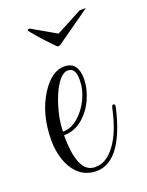

<svg xmlns="http://www.w3.org/2000/svg" viewBox="-104 -558 472 615"><g transform="rotate(-20 132.5 -250.5)"><path d="M108 0Q77 -4 56.5 -24.5Q36 -45 26 -76Q16 -107 16 -141Q16 -231 57 -295Q93 -350 135 -350Q160 -350 171 -334.5Q182 -319 182 -293Q182 -258 166 -223Q150 -188 122.5 -165.5Q95 -143 60 -143Q60 -23 110 -14Q114 -13 121 -13Q158 -13 188.5 -54.5Q219 -96 235 -172Q237 -182 242 -182Q248 -182 247 -172Q205 11 108 0ZM61 -155Q88 -155 112.5 -175.5Q137 -196 152.5 -228Q168 -260 168 -294Q168 -334 142 -334Q127 -334 112.5 -316.5Q98 -299 86.5 -271Q75 -243 68 -212.5Q61 -182 61 -155ZM141 -417Q138 -417 135 -420Q130 -425 118.5 -437Q107 -449 94.5 -463Q82 -477 73.5 -487.5Q65 -498 65 -499Q67 -502 73 -502L155 -455L244 -502H265L149 -420Q145 -417 141 -417Z"/></g></svg>

Font: Updock
Style: Regular
Weight: 400
Designer: Robert E. Leuschke
Foundry: Robert E. Leuschke
Version: Version 1.010; ttfautohint (v1.8.4.7-5d5b)